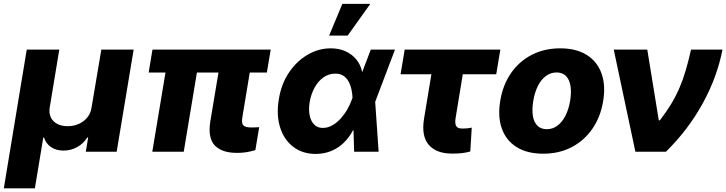

<svg xmlns="http://www.w3.org/2000/svg" viewBox="-57 -811 3880 1026"><path d="M-36.6 195.3 85.9 -545.9H259.8L208.5 -235.4Q204.1 -206.1 214.6 -183.8Q225.1 -161.6 248.3 -149.2Q271.5 -136.7 304.2 -136.7Q337.4 -136.7 364.7 -149.2Q392.1 -161.6 409.9 -183.8Q427.7 -206.1 432.1 -235.4L484.4 -545.9H657.2L566.4 0H401.4L414.1 -76.2H409.2Q389.2 -43.9 355.7 -25.1Q322.3 -6.3 281.7 -6.3Q243.2 -6.3 215.6 -25.1Q188 -43.9 178.2 -76.2H174.3L129.4 195.3Z M1389.6 -545.9 1369.1 -423.3H737.3L757.8 -545.9ZM1015.6 -545.9 924.8 0H756.8L847.7 -545.9ZM1130.9 -545.9H1297.9L1237.8 -182.6Q1232.9 -152.3 1243.4 -141.1Q1253.9 -129.9 1285.6 -129.9Q1298.3 -129.9 1308.8 -130.4Q1319.3 -130.9 1328.1 -131.3L1307.6 -8.8Q1285.2 -2 1260.7 2.2Q1236.3 6.3 1210 5.9Q1130.9 6.3 1092 -32.5Q1053.2 -71.3 1066.4 -159.2Z M1629.9 11.7Q1559.1 11.2 1510 -26.4Q1460.9 -64 1439.9 -130.1Q1418.9 -196.3 1433.1 -281.2Q1446.3 -362.8 1487.5 -423.8Q1528.8 -484.9 1587.2 -518.8Q1645.5 -552.7 1710 -552.7Q1754.4 -552.7 1789.1 -537.1Q1823.7 -521.5 1846.9 -493.4Q1870.1 -465.3 1877.9 -427.7L1928.7 -431.6L1947.8 -269L1966.3 0H1835.4L1827.1 -284.2Q1826.2 -309.6 1821 -333.3Q1815.9 -356.9 1805.4 -376Q1794.9 -395 1777.8 -406.2Q1760.7 -417.5 1735.4 -417.5Q1699.7 -417.5 1671.4 -397.5Q1643.1 -377.4 1624.3 -343.3Q1605.5 -309.1 1597.7 -265.6Q1591.3 -225.1 1597.9 -193.8Q1604.5 -162.6 1622.3 -145Q1640.1 -127.4 1667.5 -127.4Q1693.8 -127.4 1718 -140.9Q1742.2 -154.3 1762.5 -176.5Q1782.7 -198.7 1798.1 -225.1Q1813.5 -251.5 1822.3 -276.9L1924.3 -545.9H2053.7L1949.7 -271.5L1878.4 -119.6L1829.1 -114.3Q1810.1 -78.1 1781.5 -49.6Q1752.9 -21 1714.8 -4.9Q1676.8 11.2 1629.9 11.7ZM1701.7 -620.6 1772.5 -790.5H1921.9L1800.8 -620.6Z M2616.7 -545.9 2594.7 -414.1H2083.5L2105.5 -545.9ZM2270 -545.9H2437.5L2377 -176.3Q2374.5 -158.7 2377.2 -147Q2379.9 -135.3 2388.7 -129.6Q2397.5 -124 2413.1 -124Q2430.7 -124 2440.4 -125.2Q2450.2 -126.5 2463.9 -128.9L2456.1 -1.5Q2433.1 4.9 2411.4 7.3Q2389.6 9.8 2359.4 9.8Q2274.4 9.8 2234.1 -37.1Q2193.8 -84 2209 -176.8Z M2845.7 10.3Q2759.3 10.3 2703.1 -25.4Q2647 -61 2624.5 -124.5Q2602.1 -188 2616.2 -272.5Q2629.9 -356.4 2673.1 -419.4Q2716.3 -482.4 2783.7 -517.6Q2851.1 -552.7 2937 -552.7Q3022.5 -552.7 3078.6 -517.3Q3134.8 -481.9 3157.5 -418.2Q3180.2 -354.5 3166 -270Q3152.3 -186.5 3108.9 -123.3Q3065.4 -60.1 2998.3 -24.9Q2931.2 10.3 2845.7 10.3ZM2865.2 -120.6Q2897 -120.6 2922.4 -139.9Q2947.8 -159.2 2965.1 -193.6Q2982.4 -228 2989.7 -272.9Q2997.1 -318.4 2991.5 -352.3Q2985.8 -386.2 2967.3 -405Q2948.7 -423.8 2917 -423.8Q2885.3 -423.8 2859.6 -404.5Q2834 -385.3 2816.9 -350.8Q2799.8 -316.4 2792.5 -271Q2785.2 -226.1 2790.5 -192.1Q2795.9 -158.2 2814.7 -139.4Q2833.5 -120.6 2865.2 -120.6Z M3338.4 0 3222.7 -545.9H3401.9L3463.4 -168H3469.2Q3504.9 -214.4 3530.3 -256.6Q3555.7 -298.8 3574.2 -342.3Q3592.8 -385.7 3607.4 -435.3Q3622.1 -484.9 3635.7 -545.9H3803.7Q3775.4 -398.9 3697.8 -257.8Q3620.1 -116.7 3501.5 0Z"/></svg>

Font: Inter Tight ExtraBold
Style: Italic
Weight: 800
Italic angle: -9.39999°
Designer: Rasmus Andersson
Foundry: rsms
Version: Version 3.004